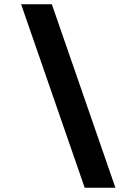

<svg xmlns="http://www.w3.org/2000/svg" viewBox="-20 -770 640 900"><path d="M521 110H377L79 -750H223Z"/></svg>

Font: Geist Mono ExtraBold
Style: Regular
Weight: 800
Monospace: yes
Designer: Basement.studio, Andrés Briganti, Mateo Zaragoza
Foundry: Basement.studio, Vercel, Andrés Briganti, Guido Ferreyra, Mateo Zaragoza
Version: Version 1.500; ttfautohint (v1.8.4.7-5d5b)